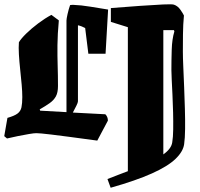

<svg xmlns="http://www.w3.org/2000/svg" viewBox="-20 -648 943 904"><path d="M257 -552Q251 -487 250.5 -435.5Q250 -384 251.5 -338Q253 -292 253 -243Q253 -212 243 -194Q233 -176 214 -162.5Q195 -149 167 -133L169 -127L293 -120V-551Q293 -559 298 -581.5Q303 -604 310 -624Q314 -625 318.5 -625Q323 -625 327 -625Q360 -624 406 -616.5Q452 -609 489 -603L477 -395H396L381 -516Q374 -520 365 -523.5Q356 -527 347 -529V-171Q347 -165 339.5 -150Q332 -135 323 -118L476 -110Q488 -98 488 -80L438 14Q356 3 304 -4Q252 -11 221.5 -14.5Q191 -18 175.5 -19.5Q160 -21 151 -21Q140 -21 116.5 -17Q93 -13 65.5 -7.5Q38 -2 13 4L0 -7L15 -93Q47 -102 62 -113Q77 -124 81 -142.5Q85 -161 85 -191Q85 -216 82 -250Q79 -284 75 -321Q71 -358 69 -391.5Q67 -425 69 -449Q79 -466 103.5 -490Q128 -514 160 -538Q192 -562 222 -578ZM799 -626Q817 -620 829.5 -602Q842 -584 846 -575Q842 -533 841.5 -486.5Q841 -440 841 -405Q841 -377 843 -333Q845 -289 847 -238Q849 -187 850.5 -136Q852 -85 851.5 -41Q851 3 847 31Q842 66 806 100.5Q770 135 695.5 168.5Q621 202 501 236L486 195Q512 185 536 175.5Q560 166 582 158V-520L502 -545V-610Q577 -616 641 -620.5Q705 -625 748 -627Q791 -629 799 -626ZM799 -506H749V79Q787 52 791 22Q795 -2 795.5 -39Q796 -76 795 -118.5Q794 -161 792 -201.5Q790 -242 788.5 -273Q787 -304 787 -318Q787 -363 788.5 -413.5Q790 -464 801 -500Z"/></svg>

Font: Grenze Gotisch Black
Style: Regular
Weight: 900
Designer: Renata Polastri
Foundry: Omnibus-Type
Version: Version 1.001